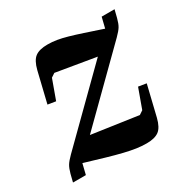

<svg xmlns="http://www.w3.org/2000/svg" viewBox="-147 -648 756 775"><g transform="rotate(-30 231.5 -261.0)"><path d="M321 12Q298 12 274 8.5Q250 5 219 -2.5Q188 -10 148.5 -21.5Q109 -33 56 -49L44 0H-16L-7 -36Q-1 -58 6.5 -70.5Q14 -83 33 -102L325 -390L140 -421L122 -409L89 -318L52 -324L86 -465Q96 -505 115.5 -519.5Q135 -534 173 -534Q195 -534 216 -530.5Q237 -527 263.5 -519.5Q290 -512 324.5 -500.5Q359 -489 407 -473L419 -522H479L470 -486Q464 -463 456.5 -450.5Q449 -438 430 -419L139 -132L354 -101L372 -113L405 -204L442 -198L408 -57Q398 -17 378.5 -2.5Q359 12 321 12Z"/></g></svg>

Font: IBM Plex Serif SmBld
Style: Italic
Weight: 600
Italic angle: -14°
Designer: Mike Abbink, Paul van der Laan, Pieter van Rosmalen
Foundry: Bold Monday
Version: Version 3.001